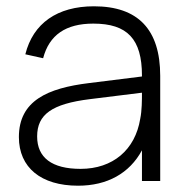

<svg xmlns="http://www.w3.org/2000/svg" viewBox="-20 -575 589 610"><path d="M278.5 -555C162 -555 85 -501 60.5 -402.5L117 -390C136.5 -464 189 -500 276.5 -500C384.5 -500 431 -451 431 -335V-332L262.5 -311C132 -295 40 -255.5 40 -139.5C40 -42.5 110.5 15 228 15C321 15 391.5 -24.5 431 -97.5V0H489V-334C489 -481.5 418.5 -555 278.5 -555ZM431 -280.5C431 -257 431 -224 425.5 -197.5C409.5 -99 338.5 -38.5 236 -38.5C145 -38.5 98 -74 98 -141.5C98 -211.5 145 -245 265.5 -260Z"/></svg>

Font: Vela Sans Light
Style: Regular
Weight: 300
Designer: Principal design: Mikhail Sharanda - project Manrope.
Design modification: Ravid Balaliev
Foundry: Mikhail Sharanda
Version: Version 1.001